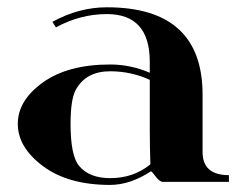

<svg xmlns="http://www.w3.org/2000/svg" viewBox="-20 -790 684 532"><path d="M395 -568.8Q343.3 -592.5 285.2 -592.5Q218.5 -592.5 190.2 -541.5Q175.5 -515.1 175.5 -446.8Q175.5 -358.6 199.2 -330.3Q227.5 -296.4 285.2 -296.4Q350.1 -296.4 396.7 -334.7Q395 -384.3 395 -434.1ZM125.2 -729.5Q198.5 -769.8 276.1 -769.8Q541.3 -769.8 541.3 -527.6V-368.7Q541.3 -304.7 614.3 -304.7V-286.1H431.4Q422.4 -286.1 411.4 -300.8Q400.4 -315.4 398.4 -315.4Q340.8 -277.8 285.2 -277.6Q168.9 -277.6 99.1 -329.7Q29.3 -381.8 29.3 -446.8Q29.3 -511.7 98.8 -561.5Q168.2 -611.3 285.2 -611.3Q341.8 -611.3 395 -588.4V-618.9Q395 -751 276.1 -751Q202.6 -751 134.8 -714.1Z"/></svg>

Font: itsadzoke
Style: Regular
Weight: 700
Width: 7
Version: Version 0.45